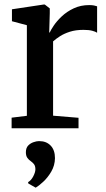

<svg xmlns="http://www.w3.org/2000/svg" viewBox="-20 -580 481 868"><path d="M32.5 0V-48L101.5 -56.5V-466L34 -484V-538L177 -559.5H182.5L205 -542V-520.5L202.5 -432.5L205 -433.5Q209.5 -444 223 -464.2Q236.5 -484.5 259.2 -506Q282 -527.5 313.2 -542.2Q344.5 -557 383 -557Q396.5 -557 405 -555.2Q413.5 -553.5 419 -551.5V-432Q412 -437 396.8 -441Q381.5 -445 357 -445Q322 -445 295.8 -436.5Q269.5 -428 251.2 -416.2Q233 -404.5 220 -393V-57L335 -47.5V0ZM228.5 135Q228 168 211.8 195.8Q195.5 223.5 175 242.2Q154.5 261 142 268H140.5L108 249.5L107 243.5Q121 235.5 130.5 217Q140 198.5 140 185.5Q140 170.5 133.8 162.5Q127.5 154.5 119 148.5Q110.5 143 103.8 133.8Q97 124.5 97 108.5Q97 89 107.2 78.2Q117.5 67.5 131.5 62.8Q145.5 58 155 58H158Q189.5 58 209 78.2Q228.5 98.5 228.5 135Z"/></svg>

Font: Merriweather 36pt SemiBold
Style: Regular
Weight: 600
Version: Version 2.100